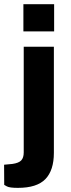

<svg xmlns="http://www.w3.org/2000/svg" viewBox="-36 -743 345 929"><path d="M224.7 -3.6Q224.7 81.1 183.6 123.6Q142.5 166 50.5 166Q10 166 -2.8 158.8Q-15.6 151.5 -15.6 151.5L-16.2 54L24.1 50.2Q55 45.8 66.9 32.9Q78.8 20 78.8 -5.2V-517H224.7ZM225.9 -722.7V-591.2H77.2V-722.7Z"/></svg>

Font: Public Sans Thin
Style: Regular
Weight: 100
Designer: The Public Sans project authors (U.S. Web Design System). Libre Franklin designed by Pablo Impallari and Rodrigo Fuenzal
Version: Version 1.008